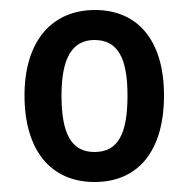

<svg xmlns="http://www.w3.org/2000/svg" viewBox="-20 -742 378 384"><path d="M308 -551C308 -663 254 -722 170 -722C83 -722 29 -659 29 -551C29 -441 82 -378 169 -378C257 -378 308 -441 308 -551ZM103 -551C103 -627 125 -662 169 -662C215 -662 235 -627 235 -551C235 -474 216 -438 169 -438C123 -438 103 -474 103 -551Z"/></svg>

Font: Noto Sans Gurmukhi UI Condensed Medium
Style: Regular
Weight: 500
Width: 3
Designer: Jelle Bosma - Monotype Design Team
Foundry: Monotype Imaging Inc.
Version: Version 2.004